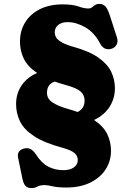

<svg xmlns="http://www.w3.org/2000/svg" viewBox="-20 -736 676 985"><path d="M209 213.5Q185.5 213.5 171.8 221.2Q158 229 142 229Q121.5 229 111.2 218.2Q101 207.5 95.5 183L73 74Q65 37.5 101.5 26.5Q137.5 15.5 163.5 55Q192.5 100.5 227.5 118.8Q262.5 137 305 137Q339 137 359 122.8Q379 108.5 379 85.5Q379 63.5 362 49Q345 34.5 300.5 22Q207.5 -3 155.8 -36.8Q104 -70.5 83.2 -112.2Q62.5 -154 62.5 -202Q62.5 -256 90.8 -297.8Q119 -339.5 170.5 -361.5Q121 -395 101.8 -435.5Q82.5 -476 82.5 -523Q82.5 -578 109 -621Q135.5 -664 184.5 -688.8Q233.5 -713.5 301 -713.5Q353 -713.5 382.2 -703Q411.5 -692.5 433 -692.5Q444.5 -692.5 452 -698.5Q459.5 -704.5 467.8 -710.2Q476 -716 489.5 -716Q508.5 -716 520.8 -703Q533 -690 544 -655L580 -544Q587 -521.5 577.2 -505.2Q567.5 -489 547 -484.5Q512 -477 492.5 -514.5Q464 -569 417.8 -595.8Q371.5 -622.5 326.5 -622.5Q296 -622.5 278.5 -607.8Q261 -593 261 -571Q261 -543.5 284.8 -526.5Q308.5 -509.5 351 -497.5Q437 -474 484.5 -440.5Q532 -407 550.8 -367.2Q569.5 -327.5 569.5 -283.5Q569.5 -230.5 541.8 -187.5Q514 -144.5 462.5 -120.5Q512 -87 530.8 -46.8Q549.5 -6.5 549.5 37.5Q549.5 90 522 132.8Q494.5 175.5 443 200.8Q391.5 226 319.5 226Q276 226 249.8 219.8Q223.5 213.5 209 213.5ZM331 -176.5Q356 -169.5 378 -161.5Q414 -178.5 414 -220.5Q414 -248 393.8 -266.2Q373.5 -284.5 320.5 -299Q288.5 -307.5 261 -317.5Q221 -304 221 -260Q221 -229 250 -210Q279 -191 331 -176.5Z"/></svg>

Font: Fraunces 9pt S100 Black
Style: Regular
Weight: 900
Version: Version 1.000; ttfautohint (v1.8.3)